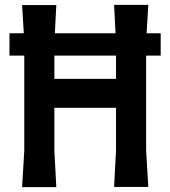

<svg xmlns="http://www.w3.org/2000/svg" viewBox="-20 -771 702 791"><path d="M582 -542V-151L591 -1H450L458 -151V-327H204V-150L212 0H71L80 -150V-542H19V-634H78L71 -750H212L206 -634H456L450 -751H591L584 -634H642V-542ZM458 -542H204V-446H458Z"/></svg>

Font: Farro Medium
Style: Regular
Weight: 500
Designer: Aceler Chua
Foundry: Grayscale Limited
Version: Version 1.101